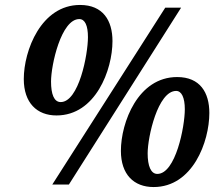

<svg xmlns="http://www.w3.org/2000/svg" viewBox="-20 -745 878 775"><path d="M208 -279C366 -279 434 -463 434 -579C434 -662 396 -725 303 -725C146 -725 76 -541 76 -426C76 -330 129 -279 208 -279ZM191 0H258L711 -714H647ZM225 -333C198 -333 186 -365 186 -416C186 -483 227 -668 300 -668C323 -668 335 -642 335 -595C335 -524 298 -333 225 -333ZM600 10C758 10 825 -173 825 -289C825 -371 788 -434 695 -434C537 -434 468 -251 468 -136C468 -41 520 10 600 10ZM615 -43C589 -43 576 -75 576 -126C576 -192 617 -378 691 -378C713 -378 726 -351 726 -304C726 -234 689 -43 615 -43Z"/></svg>

Font: Noto Serif SemiCondensed Extra
Style: Italic
Weight: 800
Width: 4
Italic angle: -12°
Designer: Monotype Design Team
Foundry: Monotype Imaging Inc.
Version: Version 1.901